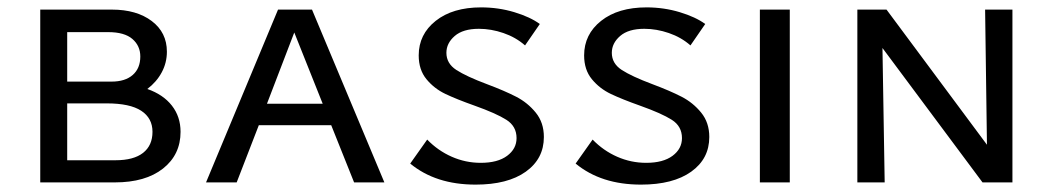

<svg xmlns="http://www.w3.org/2000/svg" viewBox="-20 -494 2851 520"><path d="M469 -137Q469 -75 421.5 -37.5Q374 0 291 0H89V-468H283Q350 -468 391 -437Q432 -406 432 -354Q432 -324 418 -298Q404 -272 379 -253Q422 -238 445.5 -208Q469 -178 469 -137ZM162 -407V-273H282Q319 -273 339.5 -291Q360 -309 360 -341Q360 -370 338.5 -388.5Q317 -407 273 -407ZM393 -137Q393 -174 362.5 -194Q332 -214 269 -214H162V-60H293Q342 -60 367.5 -80Q393 -100 393 -137Z M877 -155H681L621 0H538L733 -468H825L1021 0H939ZM854 -213 777 -406 703 -213Z M1265 -208Q1217 -225 1186.5 -239.5Q1156 -254 1135 -279.5Q1114 -305 1114 -344Q1114 -401 1160 -437.5Q1206 -474 1283 -474Q1330 -474 1373 -461Q1416 -448 1442 -429L1402 -371Q1377 -393 1343.5 -404.5Q1310 -416 1277 -416Q1234 -416 1211.5 -396.5Q1189 -377 1189 -351Q1189 -322 1216 -304.5Q1243 -287 1299 -266Q1347 -248 1378 -232Q1409 -216 1431 -189Q1453 -162 1453 -123Q1453 -64 1404 -29Q1355 6 1268 6Q1160 6 1091 -51L1137 -116Q1166 -86 1203.5 -69.5Q1241 -53 1282 -53Q1328 -53 1353.5 -72Q1379 -91 1379 -120Q1379 -152 1351.5 -169.5Q1324 -187 1265 -208Z M1713 -208Q1665 -225 1634.5 -239.5Q1604 -254 1583 -279.5Q1562 -305 1562 -344Q1562 -401 1608 -437.5Q1654 -474 1731 -474Q1778 -474 1821 -461Q1864 -448 1890 -429L1850 -371Q1825 -393 1791.5 -404.5Q1758 -416 1725 -416Q1682 -416 1659.5 -396.5Q1637 -377 1637 -351Q1637 -322 1664 -304.5Q1691 -287 1747 -266Q1795 -248 1826 -232Q1857 -216 1879 -189Q1901 -162 1901 -123Q1901 -64 1852 -29Q1803 6 1716 6Q1608 6 1539 -51L1585 -116Q1614 -86 1651.5 -69.5Q1689 -53 1730 -53Q1776 -53 1801.5 -72Q1827 -91 1827 -120Q1827 -152 1799.5 -169.5Q1772 -187 1713 -208Z M2038 -468H2119V0H2038Z M2722 -468V0H2641L2370 -364L2376 0H2302V-468H2381L2653 -102L2648 -468Z"/></svg>

Font: Ysabeau SC Medium
Style: Regular
Weight: 500
Designer: Christian Thalmann (Catharsis Fonts)
Version: Version 0.003